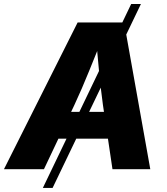

<svg xmlns="http://www.w3.org/2000/svg" viewBox="-46 -839 829 952"><path d="M652.8 -819.3 214.8 92.8H166.5L604.5 -819.3ZM-26.4 0 338.9 -727.5H569.3L699.2 0H511.7L464.4 -318.4Q453.6 -397 445.1 -485.1Q436.5 -573.2 429.2 -669.4H469.7Q431.2 -574.2 395.5 -486.1Q359.9 -397.9 322.8 -318.4L171.9 0ZM165 -151.4 187 -284.2H580.1L558.1 -151.4Z"/></svg>

Font: Inter 18pt ExtraBold
Style: Italic
Weight: 800
Italic angle: -9.3988°
Designer: Rasmus Andersson
Foundry: rsms
Version: Version 4.001;git-66647c0bb